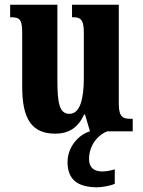

<svg xmlns="http://www.w3.org/2000/svg" viewBox="-20 -556 604 813"><path d="M214 10C272 10 311 -16 336 -71H340L361 0C313 14 266 66 266 130C266 204 308 237 392 237C410 237 449 231 466 222V161C446 167 428 170 413 170C380 170 357 155 357 118C357 55 399 13 434 0H542V-53H533C503 -53 483 -58 483 -116V-536H285V-483H288C318 -483 335 -477 335 -419V-227C335 -134 318 -74 274 -74C232 -74 223 -118 223 -216V-536H23V-483H26C67 -483 74 -470 74 -413V-188C74 -53 114 10 214 10Z"/></svg>

Font: Noto Serif Sinhala ExtraCondensed ExtraBold
Style: Regular
Weight: 800
Width: 2
Designer: Jelle Bosma - Monotype Design Team
Foundry: Monotype Imaging Inc.
Version: Version 2.007